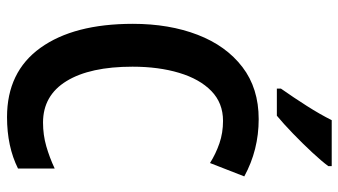

<svg xmlns="http://www.w3.org/2000/svg" viewBox="-234 -744 987 560"><g transform="rotate(90 260.0 -463.5)"><path d="M332 -620Q280 -620 245 -586Q210 -552 192 -492Q174 -432 174 -356Q174 -232 216 -163.5Q258 -95 337 -95Q373 -95 406 -104.5Q439 -114 471 -129V-22Q407 10 321 10Q189 10 119 -87.5Q49 -185 49 -357Q49 -463 81 -546Q113 -629 175 -676.5Q237 -724 327 -724Q417 -724 494 -682L455 -582Q428 -599 397.5 -609.5Q367 -620 332 -620ZM464 -927Q450 -908 424 -880Q398 -852 369 -824Q340 -796 317 -777H238V-789Q264 -826 288.5 -864.5Q313 -903 330 -937H464Z"/></g></svg>

Font: Noto Sans Lao Looped Condensed SemiBold
Style: Regular
Weight: 600
Width: 3
Designer: Mark Frömberg, Ben Mitchell
Foundry: The Fontpad Ltd
Version: Version 1.002; ttfautohint (v1.8.4.7-5d5b)